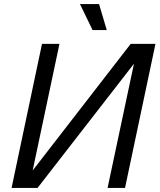

<svg xmlns="http://www.w3.org/2000/svg" viewBox="-20 -926 786 946"><path d="M37 0 187 -710H273L141 -86L624 -710H746L596 0H510L640 -612L165 0ZM436 -778 374 -906H468L506 -778Z"/></svg>

Font: Geist Regular
Style: Italic
Weight: 400
Italic angle: -12°
Designer: Basement.studio, Andrés Briganti, Mateo Zaragoza
Foundry: Basement.studio, Vercel, Andrés Briganti, Guido Ferreyra, Mateo Zaragoza
Version: Version 1.500; ttfautohint (v1.8.4.7-5d5b)